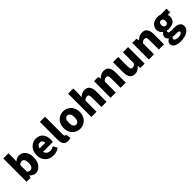

<svg xmlns="http://www.w3.org/2000/svg" viewBox="405 -2568 4656 4656"><g transform="rotate(-45 2733.5 -240.0)"><path d="M376 54C498 54 615 -58 615 -255C615 -429 528 -543 392 -543C340 -543 287 -520 245 -482L250 -567V-759H72V40H211L225 -21H230C274 28 326 54 376 54ZM250 -125V-350C280 -383 307 -398 340 -398C403 -398 432 -351 432 -251C432 -137 388 -92 334 -92C307 -92 277 -100 250 -125Z M988 54C1054 54 1132 31 1191 -11L1132 -118C1091 -94 1053 -82 1012 -82C940 -82 886 -114 870 -192H1204C1208 -206 1212 -237 1212 -269C1212 -424 1132 -543 968 -543C831 -543 698 -429 698 -245C698 -56 824 54 988 54ZM867 -309C879 -376 922 -407 971 -407C1036 -407 1061 -365 1061 -309Z M1488 54C1528 54 1557 47 1576 39L1555 -92C1545 -90 1541 -90 1535 -90C1521 -90 1504 -101 1504 -139V-759H1326V-145C1326 -26 1366 54 1488 54Z M1905 54C2049 54 2183 -56 2183 -245C2183 -433 2049 -543 1905 -543C1760 -543 1626 -433 1626 -245C1626 -56 1760 54 1905 54ZM1808 -245C1808 -339 1838 -399 1905 -399C1971 -399 2001 -339 2001 -245C2001 -150 1971 -90 1905 -90C1838 -90 1808 -150 1808 -245Z M2295 -759V40H2473V-340C2507 -373 2531 -391 2571 -391C2616 -391 2637 -369 2637 -290V40H2815V-312C2815 -454 2762 -543 2638 -543C2561 -543 2505 -504 2464 -466L2473 -567V-759Z M2953 -529V40H3131V-340C3165 -373 3189 -391 3229 -391C3274 -391 3295 -369 3295 -290V40H3473V-312C3473 -454 3420 -543 3296 -543C3219 -543 3161 -504 3114 -458H3111L3098 -529Z M3783 54C3860 54 3913 18 3960 -38H3964L3977 40H4122V-529H3944V-156C3914 -114 3889 -98 3849 -98C3804 -98 3783 -121 3783 -199V-529H3605V-177C3605 -35 3658 54 3783 54Z M4265 -529V40H4443V-340C4477 -373 4501 -391 4541 -391C4586 -391 4607 -369 4607 -290V40H4785V-312C4785 -454 4732 -543 4608 -543C4531 -543 4473 -504 4426 -458H4423L4410 -529Z M5127 279C5325 279 5450 194 5450 74C5450 -29 5370 -72 5230 -72H5140C5079 -72 5056 -84 5056 -110C5056 -130 5062 -138 5074 -150C5099 -143 5122 -140 5141 -140C5267 -140 5368 -198 5368 -331C5368 -358 5361 -384 5353 -400H5440V-529H5231C5205 -538 5174 -543 5141 -543C5018 -543 4903 -475 4903 -337C4903 -270 4940 -217 4981 -189V-185C4943 -159 4917 -119 4917 -79C4917 -31 4939 -1 4969 19V24C4916 51 4889 89 4889 136C4889 238 4996 279 5127 279ZM5035 108C5035 89 5043 73 5061 57C5079 62 5101 64 5142 64H5196C5249 64 5279 71 5279 105C5279 141 5228 168 5155 168C5083 168 5035 148 5035 108ZM5069 -337C5069 -394 5100 -424 5141 -424C5183 -424 5214 -394 5214 -337C5214 -277 5183 -247 5141 -247C5100 -247 5069 -277 5069 -337Z"/></g></svg>

Font: コーポレート・ロゴ ver3 Bold
Style: Regular
Weight: 700
Designer: [KANA_main] LOGOTYPE.JP [Source Han Sans] Ryoko NISHIZUKA 西塚涼子 (kana, bopomofo & ideographs); Paul D. Hunt (Latin, Greek
Version: Version 12.001;FEAKit 1.0